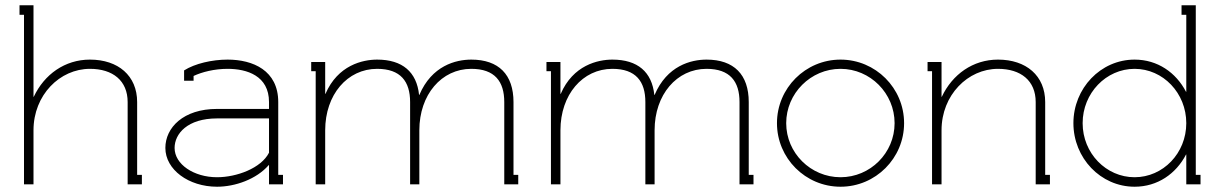

<svg xmlns="http://www.w3.org/2000/svg" viewBox="-20 -699 4625 728"><path d="M108 -332H107V-679H54V-643H71V0H107V-205C107 -339 207 -438 321 -438C408 -438 464 -393 464 -312V-36V0H518V-36H500V-312C500 -412 428 -473 321 -473C226 -473 148 -417 108 -332Z M1000 -120C970 -61 877 -27 803 -27C715 -27 642 -76 642 -138C642 -192 691 -250 803 -250H1000ZM999 -73H1000V0H1053V-36H1035V-312C1035 -432 939 -473 843 -473C784 -473 719 -458 678 -432V-393H714V-411C746 -426 793 -438 843 -438C916 -438 1000 -412 1000 -312V-286H803C675 -286 607 -215 607 -138C607 -56 695 9 803 9C871 9 952 -19 999 -73Z M1214 -343H1213V-464H1160V-429H1177V0H1213V-205C1213 -340 1297 -438 1410 -438C1499 -438 1535 -390 1535 -312V0H1570V-205C1570 -340 1654 -438 1767 -438C1856 -438 1892 -390 1892 -312V-36V0H1945V-36H1927V-312C1927 -416 1871 -473 1767 -473C1708 -473 1617 -450 1570 -339H1569C1560 -426 1506 -473 1410 -473C1355 -473 1261 -452 1214 -343Z M2106 -343H2105V-464H2052V-429H2069V0H2105V-205C2105 -340 2189 -438 2302 -438C2391 -438 2427 -390 2427 -312V0H2462V-205C2462 -340 2546 -438 2659 -438C2748 -438 2784 -390 2784 -312V-36V0H2837V-36H2819V-312C2819 -416 2763 -473 2659 -473C2600 -473 2509 -450 2462 -339H2461C2452 -426 2398 -473 2302 -473C2247 -473 2153 -452 2106 -343Z M2961 -232C2961 -345 3054 -438 3167 -438C3280 -438 3372 -345 3372 -232C3372 -119 3280 -27 3167 -27C3054 -27 2961 -119 2961 -232ZM3167 -473C3034 -473 2926 -365 2926 -232C2926 -99 3034 9 3167 9C3300 9 3408 -99 3408 -232C3408 -365 3300 -473 3167 -473Z M3551 -332H3550V-464H3497V-429H3514V0H3550V-205C3550 -339 3650 -438 3764 -438C3851 -438 3907 -393 3907 -312V-36V0H3961V-36H3943V-312C3943 -412 3871 -473 3764 -473C3669 -473 3591 -417 3551 -332Z M4478 -232C4478 -118 4390 -27 4282 -27C4174 -27 4085 -118 4085 -232C4085 -346 4174 -438 4282 -438C4390 -438 4478 -346 4478 -232ZM4514 -679H4460V-643H4478V-351H4477C4439 -424 4369 -473 4282 -473C4153 -473 4050 -364 4050 -232C4050 -100 4153 9 4282 9C4369 9 4439 -40 4477 -113H4478V0H4532V-36H4514Z"/></svg>

Font: Rawengulk
Style: Regular
Weight: 400
Version: Version 0.9